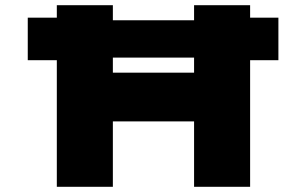

<svg xmlns="http://www.w3.org/2000/svg" viewBox="-20 -720 1179 740"><path d="M87 -488V-652H246L345 -642H790L908 -652H1053V-488H900L802 -498H335L254 -488ZM728 0V-700H944V0ZM199 0V-700H415V0ZM280 -252 282 -440H850V-252Z"/></svg>

Font: Lexend Tera Black
Style: Regular
Weight: 900
Version: Version 1.007